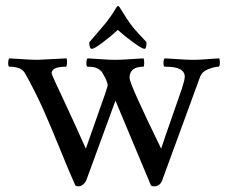

<svg xmlns="http://www.w3.org/2000/svg" viewBox="-20 -622 767 652"><path d="M470.7 -456.1Q462.9 -456.1 432.6 -478Q402.3 -500 379.9 -520.5Q358.4 -500 329.1 -478Q299.8 -456.1 292 -456.1Q283.2 -456.1 283.2 -478.5Q286.1 -482.4 304.7 -503.4Q323.2 -524.4 335.9 -540Q357.4 -566.4 372.1 -591.8Q377.9 -601.6 379.9 -601.6Q384.8 -601.6 389.6 -591.8Q413.1 -553.7 424.8 -538.1Q435.5 -524.4 448.7 -509.8Q461.9 -495.1 469.7 -487.3Q477.5 -479.5 477.5 -478.5Q477.5 -456.1 470.7 -456.1ZM607.4 -361.3Q607.4 -395.5 543 -395.5H539.1Q535.2 -395.5 535.2 -407.7Q535.2 -419.9 539.1 -423.8Q553.7 -422.9 571.8 -421.9Q589.8 -420.9 605 -419.9Q620.1 -418.9 637.7 -418.9Q654.3 -418.9 666.5 -419.9Q678.7 -420.9 694.3 -421.9Q710 -422.9 724.6 -423.8Q726.6 -418 726.6 -409.2Q726.6 -395.5 721.7 -395.5Q709 -395.5 687.5 -387.2Q666 -378.9 659.2 -360.4L531.2 -10.7Q523.4 10.7 503.9 10.7Q494.1 10.7 492.2 6.8L372.1 -280.3L273.4 -10.7Q272.5 -7.8 269.5 -3.4Q266.6 1 260.3 5.9Q253.9 10.7 247.1 10.7Q237.3 10.7 235.4 6.8Q211.9 -45.9 182.1 -119.6Q152.3 -193.4 126 -252.4Q99.6 -311.5 64.5 -374Q51.8 -395.5 11.7 -395.5Q7.8 -395.5 7.8 -408.2Q7.8 -419.9 11.7 -423.8Q26.4 -422.9 43.9 -421.9Q61.5 -420.9 76.2 -419.9Q90.8 -418.9 108.4 -418.9L206.1 -423.8Q208 -419.9 207.5 -407.7Q207 -395.5 204.1 -395.5Q155.3 -395.5 155.3 -373Q155.3 -370.1 167.5 -343.8Q179.7 -317.4 210 -252.4Q240.2 -187.5 271.5 -117.2Q288.1 -165 308.6 -222.7Q329.1 -280.3 337.4 -304.7Q345.7 -329.1 345.7 -333Q345.7 -337.9 341.3 -348.6Q336.9 -359.4 332 -367.2L327.1 -376Q321.3 -384.8 308.6 -390.6Q298.8 -395.5 277.3 -395.5Q273.4 -395.5 273.4 -407.7Q273.4 -419.9 277.3 -423.8Q292 -422.9 309.1 -421.9Q326.2 -420.9 340.3 -419.9Q354.5 -418.9 372.1 -418.9Q388.7 -418.9 402.8 -419.9Q417 -420.9 435.5 -421.9Q454.1 -422.9 467.8 -423.8Q469.7 -418 469.7 -407.2Q469.7 -396.5 466.8 -395.5Q419.9 -395.5 419.9 -357.4Q419.9 -336.9 527.3 -117.2Q542 -162.1 564.5 -225.6Q586.9 -289.1 597.2 -319.8Q607.4 -350.6 607.4 -361.3Z"/></svg>

Font: Crimson Text
Style: Regular
Weight: 400
Version: Version 0.13